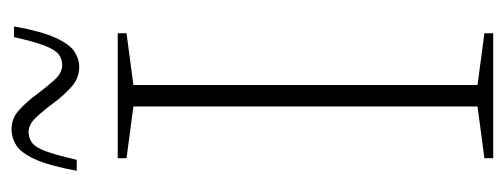

<svg xmlns="http://www.w3.org/2000/svg" viewBox="-304 -612 916 349"><g transform="rotate(-90 154.5 -438.0)"><path d="M268 -16V0H41V-16L135 -28.5V-654L41 -666.5V-682.5H268V-666.5L174 -654V-28.5ZM280.5 -871Q271.5 -821 259.8 -795.5Q248 -770 234.8 -761.2Q221.5 -752.5 206.5 -752.5Q186.5 -752.5 170.8 -766.5Q155 -780.5 141.8 -798.5Q128.5 -816.5 115.5 -830.5Q102.5 -844.5 89 -844.5Q77 -844.5 68.5 -837.8Q60 -831 53.2 -812.2Q46.5 -793.5 38 -757H18Q27.5 -807.5 39 -832.8Q50.5 -858 64.2 -866.8Q78 -875.5 94 -875.5Q113.5 -875.5 128.8 -861.5Q144 -847.5 157.2 -829.5Q170.5 -811.5 183.2 -797.5Q196 -783.5 210 -783.5Q222 -783.5 230.2 -790.2Q238.5 -797 245.8 -816Q253 -835 261 -871Z"/></g></svg>

Font: Newsreader ExtraLight
Style: Regular
Weight: 250
Designer: Hugues Gentile
Foundry: Production Type
Version: Version 1.003